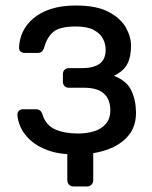

<svg xmlns="http://www.w3.org/2000/svg" viewBox="-20 -550 552 696"><path d="M247 126Q237 126 230.5 119.5Q224 113 224 103V-9L318 -38V103Q318 113 311.5 119.5Q305 126 295 126ZM255 10Q196 10 155.5 -4.5Q115 -19 90.5 -41.5Q66 -64 55 -88.5Q44 -113 43 -134Q43 -143 49 -148.5Q55 -154 63 -154H110Q119 -154 125 -149.5Q131 -145 134 -135Q146 -96 180 -81Q214 -66 263 -66Q295 -66 322 -74.5Q349 -83 364.5 -102Q380 -121 380 -149Q380 -190 356.5 -211Q333 -232 284 -232H229Q220 -232 214 -238Q208 -244 208 -254V-281Q208 -291 214 -297Q220 -303 229 -303H278Q319 -303 341 -319Q363 -335 363 -370Q363 -391 353 -410Q343 -429 319.5 -441.5Q296 -454 255 -454Q197 -454 173.5 -434.5Q150 -415 140 -377Q136 -366 130.5 -362Q125 -358 115 -358H70Q61 -358 55 -363Q49 -368 49 -377Q50 -407 62.5 -434Q75 -461 100.5 -483Q126 -505 164.5 -517.5Q203 -530 255 -530Q330 -530 373.5 -507Q417 -484 436 -450.5Q455 -417 455 -384Q455 -345 442 -319Q429 -293 393 -275Q438 -258 455 -224Q472 -190 473 -145Q474 -93 446 -59Q418 -25 368.5 -7.5Q319 10 255 10Z"/></svg>

Font: Rubik Light
Style: Regular
Weight: 400
Version: Version 2.101